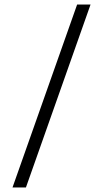

<svg xmlns="http://www.w3.org/2000/svg" viewBox="-20 -824 441 844"><path d="M94 0H35L319 -804H378Z"/></svg>

Font: Bukvitsa
Style: Regular
Weight: 500
Foundry: Ponomar Technologies, Inc.
Version: Version 1.1